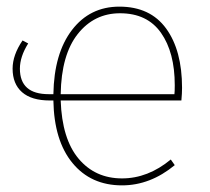

<svg xmlns="http://www.w3.org/2000/svg" viewBox="-20 -549 634 579"><path d="M529 -284Q529 -268 527 -246H163Q167 -130 217 -70.5Q267 -11 348 -11Q426 -11 495 -68L507 -51Q433 10 348 10Q254 10 198.5 -57.5Q143 -125 141 -246H130Q75 -246 46.5 -271Q18 -296 18 -342Q18 -383 48 -427L65 -418Q40 -378 40 -342Q40 -265 127 -265H141Q143 -388 197 -458.5Q251 -529 340 -529Q433 -529 481 -463Q529 -397 529 -284ZM506 -265Q507 -273 507 -292Q507 -391 465.5 -450Q424 -509 342 -509Q264 -509 214.5 -446.5Q165 -384 163 -265Z"/></svg>

Font: FiraGO Thin
Style: Regular
Weight: 100
Designer: bBox Type
Foundry: bBox Type GmbH
Version: Version 1.001;PS 001.001;hotconv 1.0.88;makeotf.lib2.5.64775